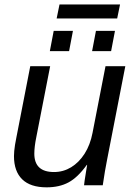

<svg xmlns="http://www.w3.org/2000/svg" viewBox="-20 -822 596 852"><path d="M365.2 -90.3Q324.7 -34.2 283.9 -12.5Q243.2 9.3 187 9.3Q114.7 9.3 78.4 -26.4Q42 -62 42 -129.4Q42 -140.1 43.2 -152.3Q44.4 -164.6 46.6 -179Q48.8 -193.4 52.2 -209.5L114.3 -528.3H202.6L141.1 -213.4Q132.3 -170.4 132.3 -140.1Q132.3 -58.6 219.7 -58.6Q260.7 -58.6 295.7 -79.8Q330.6 -101.1 355.5 -140.1Q380.4 -179.2 390.6 -232.4L448.2 -528.3H536.1L455.1 -112.8Q450.2 -89.8 445.6 -61.5Q440.9 -33.2 436 0H353Q353 -3.9 355.5 -20.5Q357.9 -37.1 361.3 -57.1Q364.7 -77.1 366.7 -90.3ZM490.2 -685.1 473.1 -595.2H388.7L405.8 -685.1ZM303.7 -685.1 286.6 -595.2H201.2L218.3 -685.1ZM512.7 -802.2 500 -740.2H231.4L244.1 -802.2Z"/></svg>

Font: Arimo
Style: Italic
Weight: 400
Italic angle: -12°
Designer: Steve Matteson
Foundry: Monotype Imaging Inc.
Version: Version 1.33